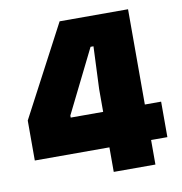

<svg xmlns="http://www.w3.org/2000/svg" viewBox="-74 -708 736 778"><g transform="rotate(-10 294.0 -319.5)"><path d="M332 0V-340.5L339.5 -515.5H327.5L198.5 -255.5V-186L129.5 -247H570.5V-101H25V-265.5L222 -639H503.5V0Z"/></g></svg>

Font: Anek Gujarati Medium ExtraBold
Style: Regular
Weight: 800
Version: Version 1.003